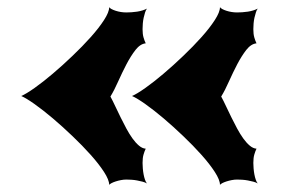

<svg xmlns="http://www.w3.org/2000/svg" viewBox="-20 -601 790 534"><path d="M591.8 -86.9Q591.8 -100.6 577.4 -122.8Q563 -145 540.3 -170.4Q517.6 -195.8 489.7 -222.4Q461.9 -249 434.8 -272Q407.7 -294.9 384.3 -311.5Q360.8 -328.1 347.2 -334Q360.8 -339.8 384.3 -356.4Q407.7 -373 434.8 -396Q461.9 -418.9 489.7 -445.6Q517.6 -472.2 540.3 -497.6Q563 -522.9 577.4 -545.2Q591.8 -567.4 591.8 -581.1Q593.3 -578.6 598.1 -575.9Q603 -573.2 609.9 -571Q616.7 -568.8 624.3 -567.6Q631.8 -566.4 639.2 -566.4Q645.5 -566.4 653.6 -566.9Q661.6 -567.4 669.4 -568.6Q677.2 -569.8 684.3 -572Q691.4 -574.2 696.8 -577.1Q693.8 -573.2 691.7 -566.4Q689.5 -559.6 687.7 -551.8Q686 -543.9 685.3 -535.6Q684.6 -527.3 684.6 -520Q684.6 -505.9 687.3 -496.8Q689.9 -487.8 693.4 -480.5Q678.2 -479 665 -462.2Q651.9 -445.3 639.9 -422.4Q627.9 -399.4 616.9 -374.8Q606 -350.1 595.2 -332.5Q601.6 -320.8 608.6 -305.7Q615.7 -290.5 623.5 -274.7Q631.3 -258.8 639.6 -243.4Q647.9 -228 656.7 -215.8Q665.5 -203.6 674.8 -195.8Q684.1 -188 693.4 -187.5Q689.9 -180.2 687.3 -171.1Q684.6 -162.1 684.6 -147.9Q684.6 -141.1 685.3 -132.6Q686 -124 687.5 -116Q689 -107.9 691.4 -101.1Q693.8 -94.2 696.8 -90.8Q691.9 -93.8 684.6 -95.7Q677.2 -97.7 669.4 -99.1Q661.6 -100.6 653.6 -101.1Q645.5 -101.6 639.2 -101.6Q632.3 -101.6 624.5 -100.1Q616.7 -98.6 609.9 -96.4Q603 -94.2 598.1 -91.6Q593.3 -88.9 591.8 -86.9ZM283.7 -86.9Q283.7 -100.6 269.3 -122.8Q254.9 -145 232.2 -170.4Q209.5 -195.8 181.6 -222.4Q153.8 -249 126.7 -272Q99.6 -294.9 76.2 -311.5Q52.7 -328.1 39.1 -334Q52.7 -339.8 76.2 -356.4Q99.6 -373 126.7 -396Q153.8 -418.9 181.6 -445.6Q209.5 -472.2 232.2 -497.6Q254.9 -522.9 269.3 -545.2Q283.7 -567.4 283.7 -581.1Q285.2 -578.6 290 -575.9Q294.9 -573.2 301.8 -571Q308.6 -568.8 316.2 -567.6Q323.7 -566.4 331.1 -566.4Q337.4 -566.4 345.5 -566.9Q353.5 -567.4 361.3 -568.6Q369.1 -569.8 376.2 -572Q383.3 -574.2 388.7 -577.1Q385.7 -573.2 383.5 -566.4Q381.3 -559.6 379.6 -551.8Q377.9 -543.9 377.2 -535.6Q376.5 -527.3 376.5 -520Q376.5 -505.9 379.2 -496.8Q381.8 -487.8 385.3 -480.5Q370.1 -479 356.9 -462.2Q343.8 -445.3 331.8 -422.4Q319.8 -399.4 308.8 -374.8Q297.9 -350.1 287.1 -332.5Q293.5 -320.8 300.5 -305.7Q307.6 -290.5 315.4 -274.7Q323.2 -258.8 331.5 -243.4Q339.8 -228 348.6 -215.8Q357.4 -203.6 366.7 -195.8Q376 -188 385.3 -187.5Q381.8 -180.2 379.2 -171.1Q376.5 -162.1 376.5 -147.9Q376.5 -141.1 377.2 -132.6Q377.9 -124 379.4 -116Q380.9 -107.9 383.3 -101.1Q385.7 -94.2 388.7 -90.8Q383.8 -93.8 376.5 -95.7Q369.1 -97.7 361.3 -99.1Q353.5 -100.6 345.5 -101.1Q337.4 -101.6 331.1 -101.6Q324.2 -101.6 316.4 -100.1Q308.6 -98.6 301.8 -96.4Q294.9 -94.2 290 -91.6Q285.2 -88.9 283.7 -86.9Z"/></svg>

Font: Arbutus
Style: Regular
Weight: 400
Designer: Karolina Lach
Foundry: Sorkin Type Co.
Version: Version 1.003